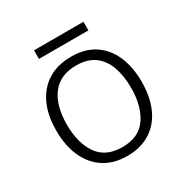

<svg xmlns="http://www.w3.org/2000/svg" viewBox="-155 -788 900 928"><g transform="rotate(-30 295.0 -324.0)"><path d="M533 -267Q533 -183 505.5 -121Q478 -59 424.5 -24.5Q371 10 294 10Q220 10 167 -24Q114 -58 85.5 -120.5Q57 -183 57 -267Q57 -396 121 -469Q185 -542 298 -542Q374 -542 426.5 -507.5Q479 -473 506 -411Q533 -349 533 -267ZM116 -267Q116 -164 159.5 -101.5Q203 -39 295 -39Q388 -39 431 -102Q474 -165 474 -267Q474 -333 456 -384Q438 -435 399 -464Q360 -493 297 -493Q207 -493 161.5 -433Q116 -373 116 -267ZM434 -658V-610H158V-658Z"/></g></svg>

Font: Noto Sans Bengali UI Light
Style: Regular
Weight: 300
Designer: Jelle Bosma - Monotype Design Team
Foundry: Monotype Imaging Inc.
Version: Version 2.003; ttfautohint (v1.8.4.7-5d5b)